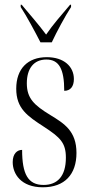

<svg xmlns="http://www.w3.org/2000/svg" viewBox="-20 -786 380 816"><path d="M152 -606H200C221 -651 257 -718 282 -756V-766H278C241 -722 206 -683 176 -639C144 -682 108 -723 72 -766H68V-756C93 -718 129 -651 152 -606ZM162 10C255 10 305 -45 305 -136C305 -229 253 -261 194 -297C125 -339 94 -368 94 -432C94 -494 123 -533 177 -533C231 -533 253 -493 253 -400C279 -400 294 -418 294 -450C294 -503 252 -543 179 -543C98 -543 49 -494 49 -409C49 -325 96 -293 167 -247C236 -202 260 -179 260 -116C260 -37 224 0 165 0C99 0 74 -46 74 -149C53 -149 34 -133 34 -97C34 -47 69 10 162 10Z"/></svg>

Font: Noto Serif Display ExtraCondensed Light
Style: Regular
Weight: 300
Width: 2
Designer: Monotype Design Team
Foundry: Monotype Imaging Inc.
Version: Version 2.009